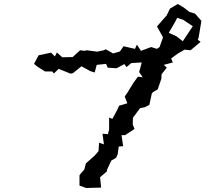

<svg xmlns="http://www.w3.org/2000/svg" viewBox="-20 -891 1040 959"><path d="M688 -579 675 -531 693 -505 669 -508 647 -478 615 -426 603 -409 616 -375 575 -363 565 -341 541 -297 525 -304V-244L519 -221L492 -223L499 -170L475 -178L472 -136L452 -113L409 -75L401 -44L380 -20L377 -15V36L411 48L485 46L480 -6L514 -35V-42L536 -89L560 -103L568 -121L573 -159L595 -161L587 -216H605L652 -247L643 -269L644 -303L680 -351L702 -355L726 -367L738 -423L743 -430L768 -445L786 -498L787 -520L813 -553L798 -567L843 -579L835 -599L866 -622L902 -643L932 -640L982 -682L968 -692L972 -703L986 -787L954 -823L927 -831L897 -854L868 -871L829 -848L811 -811L808 -809L764 -759L794 -705L793 -701L777 -656L764 -647L735 -656L684 -637L664 -668L654 -647L597 -660L579 -634L545 -624L508 -645L499 -640L465 -633L413 -640L402 -637L380 -640L343 -606L291 -605L264 -629L254 -609L235 -628L173 -615L150 -572L167 -558L205 -534H241L249 -524L273 -547L333 -523L345 -526L387 -560L430 -536L453 -529L463 -567L510 -572L518 -553L562 -550L601 -571L612 -556L636 -576ZM823 -727 856 -784 865 -802 895 -792 943 -760 893 -685 861 -710Z"/></svg>

Font: チョークS
Style: Regular
Weight: 400
Designer: [Stick] Fontworks Inc.
Foundry: [Stick] Fontworks Inc.
Version: Version 1.200;FEAKit 1.0